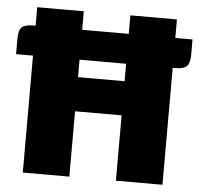

<svg xmlns="http://www.w3.org/2000/svg" viewBox="-52 -674 752 723"><g transform="rotate(5 324.5 -312.5)"><path d="M236 0H60V-625H236ZM412 -625H588V0H412ZM428 -247H220V-376H428ZM-4 -500Q-4 -532 7.5 -543.5Q19 -555 50 -555H653V-496Q653 -465 641 -453.5Q629 -442 598 -442H-4Z"/></g></svg>

Font: Changa
Style: Bold
Weight: 700
Designer: Eduardo Rodriguez Tunni
Foundry: Eduardo Rodriguez Tunni
Version: Version 3.002; ttfautohint (v1.8.2)